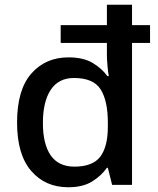

<svg xmlns="http://www.w3.org/2000/svg" viewBox="-20 -780 666 810"><path d="M268 10Q171 10 111.5 -59Q52 -128 52 -263Q52 -401 112 -469.5Q172 -538 269 -538Q331 -538 370 -515Q409 -492 433 -459H439Q436 -474 433.5 -502Q431 -530 431 -548V-599H236V-674H431V-760H537V-674H613V-599H537V0H453L435 -72H431Q407 -38 368 -14Q329 10 268 10ZM294 -77Q371 -77 403 -119Q435 -161 435 -246V-262Q435 -355 404.5 -403Q374 -451 292 -451Q227 -451 194 -401Q161 -351 161 -261Q161 -172 194 -124.5Q227 -77 294 -77Z"/></svg>

Font: Noto Sans Cham Medium
Style: Regular
Weight: 500
Version: Version 2.002